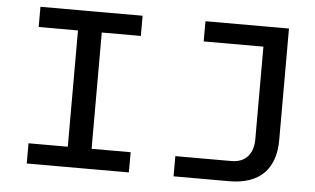

<svg xmlns="http://www.w3.org/2000/svg" viewBox="-50 -775 1399 852"><g transform="rotate(5 650.0 -349.0)"><path d="M272 0V-698H378V0ZM97 -698H552V-608H97ZM97 -90H552V0H97ZM751 0V-90H1000Q1048 -90 1073 -118.5Q1098 -147 1098 -196V-698H1204V-201Q1204 -153 1191 -115.5Q1178 -78 1152.5 -52.5Q1127 -27 1088.5 -13.5Q1050 0 999 0ZM832 -698H1196V-608H832Z"/></g></svg>

Font: Azeret Mono Thin
Style: Regular
Weight: 400
Version: Version 1.002